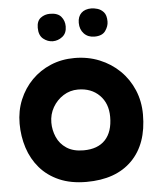

<svg xmlns="http://www.w3.org/2000/svg" viewBox="-59 -849 809 981"><g transform="rotate(-5 346.0 -358.5)"><path d="M345 82Q265 82 205.5 56Q146 30 107 -15.5Q68 -61 49 -120Q30 -179 30 -244Q30 -310 53.5 -366.5Q77 -423 118.5 -465Q160 -507 216 -530.5Q272 -554 338 -554Q407 -554 466 -530Q525 -506 569 -463Q613 -420 637.5 -362Q662 -304 662 -236Q662 -85 579 -1.5Q496 82 345 82ZM344 -80Q417 -80 455.5 -121Q494 -162 494 -239Q494 -308 452 -350Q410 -392 342 -392Q301 -392 267 -370.5Q233 -349 212.5 -313.5Q192 -278 192 -235Q192 -197 207.5 -161Q223 -125 257 -102.5Q291 -80 344 -80ZM450 -654Q417 -654 396.5 -675.5Q376 -697 376 -731Q376 -763 394.5 -781Q413 -799 447 -799Q459 -799 477 -794Q495 -789 509 -773.5Q523 -758 523 -725Q523 -701 506.5 -677.5Q490 -654 450 -654ZM236 -649Q210 -649 187.5 -667Q165 -685 165 -724Q165 -759 185.5 -774.5Q206 -790 233 -790Q273 -790 290.5 -769Q308 -748 308 -719Q308 -684 285.5 -666.5Q263 -649 236 -649Z"/></g></svg>

Font: KN Bobohei
Style: Bold
Weight: 700
Designer: Kingnam Type Foundry
Version: Version 1.710;March 18, 2023